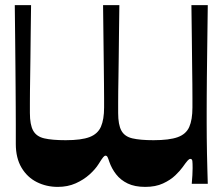

<svg xmlns="http://www.w3.org/2000/svg" viewBox="-20 -720 872 752"><path d="M793.8 -700Q792.5 -604.5 791.7 -536.2Q790.8 -467.9 790.3 -420.8Q789.8 -373.6 789.7 -340.9Q789.5 -308.2 789.5 -284.2Q789.5 -260.1 789.5 -237.8Q789.5 -211.4 789.8 -180.4Q790.2 -149.3 790.7 -117.4Q791.2 -85.5 792.2 -55.5Q793.2 -25.5 793.8 0H731Q732.7 -17.3 733.5 -33.5Q734.4 -49.7 734.4 -61.4Q734.4 -80.7 733.4 -89.2Q732.4 -97.7 725.4 -97.7Q720.7 -97.7 714.4 -90.5Q708 -83.3 695.3 -65.3Q685.7 -51.6 666.7 -33.3Q647.7 -15 618.5 -1.5Q589.4 12 548.7 12Q508 12 480.2 -1.3Q452.4 -14.7 434.9 -37.2Q417.3 -59.7 408 -86.7Q404 -99.3 401.2 -104.8Q398.3 -110.3 393.3 -110.3Q389.3 -110.3 384.2 -104.3Q379 -98.3 366 -77.3Q353.3 -57 330.5 -36.5Q307.7 -16 276.5 -2Q245.3 12 206.3 12Q161.7 12 124.2 -6.8Q86.6 -25.7 64.3 -63.3Q41.9 -101 41.9 -156Q41.9 -197.3 41.9 -233Q41.9 -268.7 41.6 -303.9Q41.3 -339.1 41.1 -377.6Q40.9 -416.1 40.4 -462.5Q39.9 -508.8 39.4 -566.9Q38.9 -625.1 37.9 -700H101.7Q100.7 -636.5 100.2 -585.5Q99.7 -534.6 99.2 -494.3Q98.7 -453.9 98.2 -421.9Q97.7 -389.9 97.4 -364.4Q97.1 -338.9 97.1 -317.8Q97.1 -296.7 97.1 -277.4Q97.1 -231.5 109.9 -208.4Q122.7 -185.2 153.3 -178.1Q184 -170.9 237.4 -170.9Q298.8 -170.9 330.9 -183.2Q363 -195.5 375.4 -223.9Q387.7 -252.3 387.7 -298.9Q387.7 -314.9 387.7 -336.7Q387.7 -358.6 387.3 -389.6Q387 -420.6 386.5 -463.8Q386 -506.9 385.3 -565.2Q384.7 -623.5 383.7 -700H447.5Q446.5 -636.1 446 -585Q445.5 -533.9 445 -493.6Q444.5 -453.3 444 -421.3Q443.5 -389.3 443.1 -363.8Q442.8 -338.3 442.8 -317.5Q442.8 -296.7 442.8 -277.4Q442.8 -231.5 455.4 -208.4Q468 -185.2 498.5 -178.1Q529 -170.9 581.5 -170.9Q642.8 -170.9 675.8 -182.7Q708.8 -194.5 721.2 -222.7Q733.7 -251 733.7 -298.9Q733.7 -314.9 733.7 -336.9Q733.7 -358.9 733.4 -389.9Q733 -420.9 732.5 -464.1Q732 -507.3 731.4 -565.4Q730.7 -623.5 729.7 -700Z"/></svg>

Font: Ojuju ExtraLight
Style: Regular
Weight: 200
Designer: Chisaokwu Joboson, Mirko Velimirovic
Foundry: Udi Foundry
Version: Version 1.000